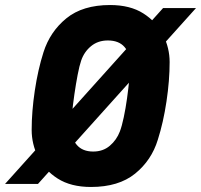

<svg xmlns="http://www.w3.org/2000/svg" viewBox="-57 -732 800 764"><path d="M305 12Q225 12 172.5 -21.5Q120 -55 94.5 -107Q69 -159 69 -215Q69 -288 81.5 -371.5Q94 -455 116 -524Q142 -606 207 -659Q272 -712 381 -712Q461 -712 513.5 -678.5Q566 -645 592 -593Q618 -541 618 -485Q618 -412 605.5 -328.5Q593 -245 571 -176Q546 -94 480.5 -41Q415 12 305 12ZM314 -129Q353 -129 380 -152Q407 -175 420 -209Q428 -230 435.5 -265.5Q443 -301 448.5 -340.5Q454 -380 457.5 -416.5Q461 -453 461 -475Q461 -519 438.5 -545Q416 -571 372 -571Q333 -571 305.5 -548.5Q278 -526 266 -491Q259 -471 252 -434.5Q245 -398 239 -356.5Q233 -315 229.5 -279.5Q226 -244 226 -225Q226 -182 248.5 -155.5Q271 -129 314 -129ZM-37 0 592 -700H723L94 0Z"/></svg>

Font: Finlandica
Style: Bold Italic
Weight: 700
Italic angle: -8°
Designer: Niklas Ekholm, Juho Hiilivirta, Jaakko Suomalainen
Foundry: Helsinki Type Studio
Version: Version 1.064; ttfautohint (v1.8.4.7-5d5b)